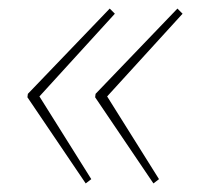

<svg xmlns="http://www.w3.org/2000/svg" viewBox="-20 -474 491 448"><path d="M394 -454 406 -442 230 -249 351 -56 338 -46 202 -247 203 -255ZM236 -454 248 -442 72 -249 193 -56 180 -46 44 -247 45 -255Z"/></svg>

Font: Exo 2 Thin
Style: Italic
Weight: 250
Italic angle: -8°
Designer: Natanael Gama
Foundry: Natanael Gama
Version: Version 2.010